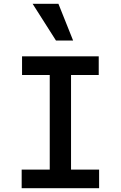

<svg xmlns="http://www.w3.org/2000/svg" viewBox="-20 -999 640 1019"><path d="M95 0H506V-99H357V-601H504V-700H97V-601H244V-99H95ZM368 -784 290 -979H153L277 -784Z"/></svg>

Font: CommitMono
Style: 600Regular
Weight: 600
Monospace: yes
Designer: Eigil Nikolajsen
Foundry: Eigil Nikolajsen
Version: Version 1.143